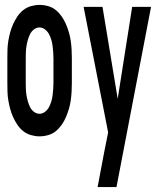

<svg xmlns="http://www.w3.org/2000/svg" viewBox="-20 -548 640 783"><path d="M141 8Q124 8 106.5 3Q89 -2 75 -13Q61 -24 51 -39Q41 -54 33.5 -70.5Q26 -87 21.5 -104Q17 -121 14 -138.5Q11 -156 10.5 -174Q10 -192 10 -210V-310Q10 -328 10.5 -346Q11 -364 14 -381.5Q17 -399 21.5 -416Q26 -433 33.5 -449.5Q41 -466 51 -481Q61 -496 75 -507Q89 -518 106.5 -523Q124 -528 141 -528Q159 -528 176.5 -523Q194 -518 207.5 -507Q221 -496 231.5 -481Q242 -466 249 -449.5Q256 -433 261 -416Q266 -399 268.5 -381.5Q271 -364 272 -346Q273 -328 273 -310V-210Q273 -192 272 -174Q271 -156 268.5 -138.5Q266 -121 261 -104Q256 -87 249 -70.5Q242 -54 231.5 -39Q221 -24 207.5 -13Q194 -2 176.5 3Q159 8 141 8ZM141 -84Q153 -84 163.5 -92Q174 -100 180 -111.5Q186 -123 189.5 -135Q193 -147 194.5 -159.5Q196 -172 197 -184.5Q198 -197 198 -210V-310Q198 -323 197 -335.5Q196 -348 194.5 -360.5Q193 -373 189.5 -385Q186 -397 180 -408.5Q174 -420 163.5 -428Q153 -436 141 -436Q129 -436 118.5 -428Q108 -420 102.5 -408.5Q97 -397 93.5 -385Q90 -373 88 -360.5Q86 -348 85.5 -335.5Q85 -323 85 -310V-210Q85 -197 85.5 -184.5Q86 -172 88 -159.5Q90 -147 93.5 -135Q97 -123 102.5 -111.5Q108 -100 118.5 -92Q129 -84 141 -84ZM378 215Q385 179 391.5 143.5Q398 108 405 72L421 -8L321 -520H398L460 -145L519 -520H596L455 215Z"/></svg>

Font: Iosevka Semibold Extended
Style: Regular
Weight: 600
Width: 7
Monospace: yes
Designer: Belleve Invis
Foundry: Belleve Invis
Version: Version 32.5.0; ttfautohint (v1.8.4)